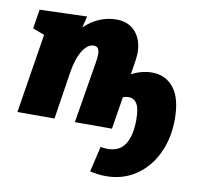

<svg xmlns="http://www.w3.org/2000/svg" viewBox="-86 -647 1034 984"><g transform="rotate(10 431.0 -155.0)"><path d="M528 245Q485 245 444 235L475 102Q494 106 512 106Q574 106 602.5 60.5Q631 15 631 -64Q631 -126 615.5 -150Q600 -174 573 -174Q557 -174 543 -168L516 0H323L375 -315Q380 -343 380 -363Q380 -382 373.5 -392.5Q367 -403 351 -403Q319 -403 293 -362Q267 -321 255 -246L217 0H24L90 -413L29 -436L45 -536L291 -544L276 -484Q311 -519 354 -537Q397 -555 442 -555Q506 -555 542 -513.5Q578 -472 578 -405Q578 -392 574 -362L563 -292Q617 -319 670 -319Q740 -319 782.5 -265.5Q825 -212 825 -103Q825 -4 787.5 75Q750 154 682.5 199.5Q615 245 528 245Z"/></g></svg>

Font: Bitter Pro Black
Style: Italic
Weight: 900
Italic angle: -9°
Designer: Sol Matas, and Bitter project Authors
Foundry: Sol Matas
Version: Version 1.010